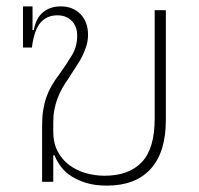

<svg xmlns="http://www.w3.org/2000/svg" viewBox="-20 -570 624 602"><path d="M315 12Q279 12 252 4Q225 -4 204.5 -17Q184 -30 171 -47.5Q158 -65 151 -83H147V0H112V-175Q112 -203 115.5 -225Q119 -247 125.5 -265.5Q132 -284 142 -301.5Q152 -319 166 -337Q191 -372 206.5 -398.5Q222 -425 222 -458Q222 -488 204.5 -505Q187 -522 160 -522Q127 -522 107 -499Q87 -476 80 -421H52V-550H82V-476H86Q93 -514 115.5 -532Q138 -550 170 -550Q209 -550 232.5 -525.5Q256 -501 256 -461Q256 -444 251.5 -428.5Q247 -413 239.5 -397Q232 -381 220.5 -364Q209 -347 196 -326Q184 -309 175 -293Q166 -277 160 -260.5Q154 -244 150.5 -226Q147 -208 147 -186V-157Q147 -122 160.5 -96Q174 -70 196.5 -53Q219 -36 248 -27.5Q277 -19 308 -19Q384 -19 424.5 -61.5Q465 -104 465 -198V-538H500V-193Q500 -93 452.5 -40.5Q405 12 315 12Z"/></svg>

Font: IBM Plex Sans Thai ExtraLight
Style: Regular
Weight: 200
Designer: Mike Abbink, Paul van der Laan, Pieter van Rosmalen, Ben Mitchell, Mark Frömberg
Foundry: Bold Monday
Version: Version 1.1